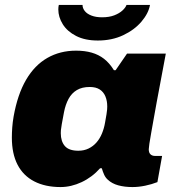

<svg xmlns="http://www.w3.org/2000/svg" viewBox="-20 -745 707 777"><path d="M225 12Q163 12 118.5 -11Q74 -34 51 -78.5Q28 -123 28 -188Q28 -207 29.5 -228.5Q31 -250 35 -273Q51 -363 85.5 -422Q120 -481 171.5 -510.5Q223 -540 288 -540Q323 -540 351 -532Q379 -524 401 -507Q423 -490 441 -461H448L494 -528H651L627 -400Q621 -368 614.5 -333.5Q608 -299 602.5 -267Q597 -235 592 -208Q587 -181 584.5 -163.5Q582 -146 582 -141Q582 -127 589 -120.5Q596 -114 607 -114H636L617 -8Q594 1 567.5 6.5Q541 12 516 12Q484 12 458.5 5Q433 -2 416 -18Q407 -26 401.5 -38Q396 -50 392 -64H385Q353 -28 310.5 -8Q268 12 225 12ZM297 -135Q320 -135 338.5 -144Q357 -153 370.5 -168.5Q384 -184 392.5 -204.5Q401 -225 405 -248Q409 -270 411 -282.5Q413 -295 413.5 -302Q414 -309 414 -314Q414 -337 406.5 -355Q399 -373 383.5 -383Q368 -393 343 -393Q312 -393 291 -380.5Q270 -368 257.5 -345Q245 -322 239 -291Q233 -259 230 -242.5Q227 -226 226.5 -218.5Q226 -211 226 -206Q226 -173 242.5 -154Q259 -135 297 -135ZM376 -581Q324 -581 288 -599.5Q252 -618 234 -647Q216 -676 216 -707Q216 -712 216.5 -716.5Q217 -721 218 -725H314Q314 -712 323 -700.5Q332 -689 350 -682Q368 -675 393 -675Q422 -675 442.5 -683Q463 -691 475.5 -702.5Q488 -714 492 -725H587Q581 -691 552.5 -657.5Q524 -624 478.5 -602.5Q433 -581 376 -581Z"/></svg>

Font: Archivo SemiBold Black
Style: Italic
Weight: 900
Italic angle: -10°
Version: Version 2.001